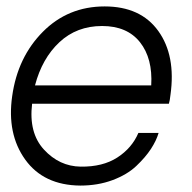

<svg xmlns="http://www.w3.org/2000/svg" viewBox="-20 -573 598 598"><path d="M511 -278Q509 -259 506 -250H80Q69 -159 117 -107Q165 -55 231 -54Q300 -53 345.5 -82.5Q391 -112 411 -159H474Q467 -135 450 -109Q433 -83 404.5 -56Q376 -29 330.5 -12Q285 5 230 5Q116 4 58.5 -76Q1 -156 18 -274Q35 -395 113.5 -474Q192 -553 306 -553Q418 -553 473 -476.5Q528 -400 511 -278ZM298 -492Q219 -492 165 -441.5Q111 -391 89 -307H451Q456 -391 416 -441.5Q376 -492 298 -492Z"/></svg>

Font: Oakes Grotesk Light
Style: Italic
Weight: 300
Italic angle: -8°
Designer: Samuel Oakes
Foundry: Samuel Oakes
Version: Version 1.000;PS 001.000;hotconv 1.0.88;makeotf.lib2.5.64775